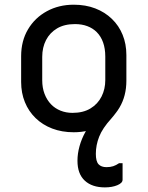

<svg xmlns="http://www.w3.org/2000/svg" viewBox="-20 -563 640 833"><path d="M300 -542.6Q351.5 -542.6 393.3 -526.5Q435.1 -510.4 465.4 -481.1Q495.8 -451.9 512 -412Q528.3 -372.2 528.3 -324.3V-212.8Q528.3 -146.7 498.4 -96.3Q468.6 -45.8 416.9 -17.5Q365.2 10.8 300 10.8Q248.5 10.8 206.5 -5.3Q164.5 -21.4 134.4 -50.7Q104.2 -79.9 88 -119.8Q71.7 -159.6 71.7 -207.5V-319Q71.7 -385.7 101.6 -435.8Q131.4 -486 183.3 -514.3Q235.2 -542.6 300 -542.6ZM305.3 -458.5Q259.1 -458.5 227.6 -439.8Q196.2 -421.1 179.7 -389.1Q163.2 -357.1 163.2 -316.1V-214.5Q163.2 -182.1 173.4 -155.4Q183.7 -128.7 201.9 -110Q218.6 -92.7 242.4 -83Q266.3 -73.3 294.7 -73.3Q340.9 -73.3 372.7 -92.6Q404.4 -111.9 420.6 -144.2Q436.8 -176.4 436.8 -215.7V-317.3Q436.8 -352.1 427.3 -378.8Q417.8 -405.6 399.5 -423.8Q382.8 -440.5 359 -449.5Q335.1 -458.5 305.3 -458.5ZM316.1 134.5Q316.1 103.6 325 71.4Q333.9 39.1 351.1 8.4Q368.2 -22.2 393 -48.1Q417.8 -74 449.2 -92.3Q462 -98.7 475.1 -102Q488.2 -105.3 500.7 -107.7Q495.3 -91.4 485.2 -76.9Q475 -62.4 462.5 -48.2Q424.6 -6.6 410.2 30.1Q395.8 66.7 395.8 104.6Q395.8 137.1 407.6 149.7Q419.4 162.2 442 162.2Q458.6 162.2 471.1 158.1Q483.6 154 496.5 145.1H511.8Q511.8 151 511.8 160.8Q511.8 170.7 511.8 184.1Q511.8 197.6 511.8 216.8Q511.8 231 489.1 240.5Q466.3 250 435.1 250Q379.4 250 347.8 220.7Q316.1 191.4 316.1 134.5Z"/></svg>

Font: Recursive Sans Linear Light
Style: Regular
Weight: 300
Version: Version 1.085